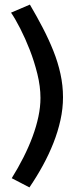

<svg xmlns="http://www.w3.org/2000/svg" viewBox="-20 -769 333 835"><path d="M254 -346Q254 -297 243 -247Q232 -197 212.5 -147.5Q193 -98 166.5 -49.5Q140 -1 108 46L31 6Q59 -39 82 -84.5Q105 -130 121.5 -174.5Q138 -219 147 -261.5Q156 -304 156 -343Q156 -393 142.5 -447.5Q129 -502 109.5 -552Q90 -602 68 -645Q46 -688 28 -714L110 -749Q140 -698 166 -648Q192 -598 212 -548Q232 -498 243 -447.5Q254 -397 254 -346Z"/></svg>

Font: Rising Sun Medium
Style: Regular
Weight: 500
Designer: Matt McInerney, Pablo Impallari, Rodrigo Fuenzalida (Raleway font), Stephen Hutchings (Greek), Cristiano Sobral (main ch
Foundry: The Rising Sun Project Authors
Version: Version 4.327; ttfautohint (v1.8.4.7-5d5b-dirty)